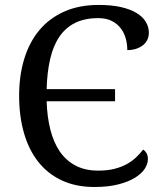

<svg xmlns="http://www.w3.org/2000/svg" viewBox="-20 -744 654 774"><path d="M377.9 -724.1Q429.2 -724.1 467 -715.6Q504.9 -707 530 -691.9Q555.2 -676.8 567.6 -656.2Q580.1 -635.7 580.1 -611.8Q580.1 -595.7 573.5 -582.8Q566.9 -569.8 555.2 -560.8Q543.5 -551.8 527.6 -546.9Q511.7 -542 493.2 -542Q493.2 -565.4 487.1 -588.4Q481 -611.3 467 -629.6Q453.1 -647.9 430.9 -659.4Q408.7 -670.9 376 -670.9Q321.8 -670.9 283.2 -651.9Q244.6 -632.8 219.7 -596.4Q194.8 -560.1 182.4 -506.8Q169.9 -453.6 168 -384.8H443.8V-335.9H168Q169.9 -273.4 182.9 -221.9Q195.8 -170.4 220.9 -133.5Q246.1 -96.7 284.7 -76.4Q323.2 -56.2 376 -56.2Q412.6 -56.2 440.7 -63.2Q468.8 -70.3 490.2 -82Q511.7 -93.8 528.1 -109.1Q544.4 -124.5 557.1 -141.1Q565.4 -135.7 570.8 -126.5Q576.2 -117.2 576.2 -102.1Q576.2 -83 563.2 -63.2Q550.3 -43.5 523.9 -27.3Q497.6 -11.2 457 -0.7Q416.5 9.8 360.8 9.8Q286.1 9.8 229.5 -16.6Q172.9 -43 134.5 -91.3Q96.2 -139.6 76.7 -207.5Q57.1 -275.4 57.1 -357.9Q57.1 -439 77.6 -506.3Q98.1 -573.7 138.4 -622.1Q178.7 -670.4 238.8 -697.3Q298.8 -724.1 377.9 -724.1Z"/></svg>

Font: Droid-TTFautohint Serif
Style: Regular
Weight: 400
Foundry: Ascender Corporation
Version: Version 1.00; ttfautohint (v1.00rc1.4-1a1c-dirty) -l 8 -r 50